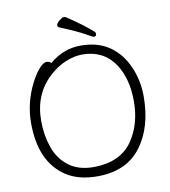

<svg xmlns="http://www.w3.org/2000/svg" viewBox="-95 -963 936 1060"><g transform="rotate(-10 372.5 -433.0)"><path d="M494 -761Q494 -746 479 -746Q475 -746 436.5 -768Q398 -790 299 -831Q291 -834 291 -844Q291 -854 308 -868Q325 -882 333 -882Q341 -882 345 -880Q432 -823 488 -773Q494 -767 494 -761ZM223 -644Q301 -711 398 -711Q495 -711 559.5 -666Q624 -621 658.5 -542.5Q693 -464 693 -375Q693 -201 610.5 -92.5Q528 16 366 16Q259 16 190 -30Q55 -120 55 -337Q55 -451 109 -557Q132 -602 156 -628.5Q180 -655 197 -655Q214 -655 223 -644ZM352 -38Q505 -38 574 -140Q635 -231 635 -358Q635 -485 580 -568Q517 -661 399 -661Q355 -661 305.5 -641Q256 -621 212 -580Q112 -488 112 -339Q112 -259 136 -190Q160 -121 214.5 -79.5Q269 -38 352 -38Z"/></g></svg>

Font: LXGW WenKai Light
Style: Regular
Weight: 300
Designer: LXGW / Fontworks Inc.
Foundry: LXGW / Fontworks Inc.
Version: Version 1.501; October 10, 2024